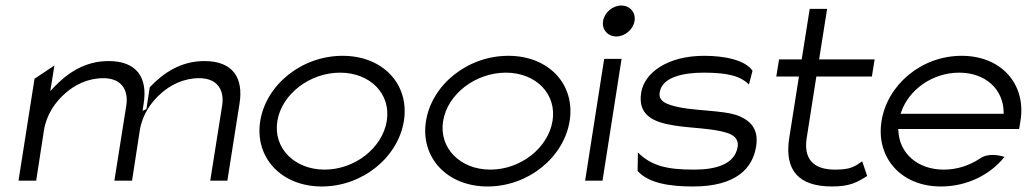

<svg xmlns="http://www.w3.org/2000/svg" viewBox="-20 -664 3717 695"><path d="M111 -10 139 -192C148 -249 180 -295 217 -327C250 -356 297 -381 354 -381C421 -381 446 -337 437 -281L394 -10H458L486 -192C495 -249 527 -295 564 -327C597 -356 644 -381 701 -381C768 -381 793 -337 784 -281L741 -10H803L847 -289C862 -382 823 -443 720 -443C634 -443 570 -399 522 -348L510 -269L496 -263L500 -289C515 -382 476 -443 373 -443C286 -443 222 -398 174 -347L162 -334L177 -427L105 -379L47 -10Z M1145 11C1293 11 1421 -95 1442 -226C1463 -357 1368 -462 1220 -462C1072 -462 943 -357 922 -226C901 -95 997 11 1145 11ZM1211 -401C1320 -401 1396 -324 1380 -226C1364 -128 1264 -50 1155 -50C1046 -50 968 -128 984 -226C1000 -324 1102 -401 1211 -401Z M1745 11C1893 11 2021 -95 2042 -226C2063 -357 1968 -462 1820 -462C1672 -462 1543 -357 1522 -226C1501 -95 1597 11 1745 11ZM1811 -401C1920 -401 1996 -324 1980 -226C1964 -128 1864 -50 1755 -50C1646 -50 1568 -128 1584 -226C1600 -324 1702 -401 1811 -401Z M2211 -532C2242 -532 2272 -557 2277 -588C2282 -619 2260 -644 2229 -644C2198 -644 2168 -619 2163 -588C2158 -557 2180 -532 2211 -532ZM2161 -10 2230 -451H2167L2098 -10Z M2419 -210C2478 -200 2560 -200 2612 -183C2633 -176 2655 -163 2650 -132C2640 -71 2575 -50 2492 -50C2395 -50 2339 -63 2289 -112L2288 -45C2329 0 2406 11 2489 11C2647 11 2705 -57 2717 -134C2727 -197 2697 -226 2655 -244C2596 -268 2482 -260 2410 -283C2387 -290 2363 -301 2368 -330C2377 -385 2453 -401 2527 -401C2614 -401 2660 -389 2691 -358L2704 -408C2678 -446 2605 -462 2529 -462C2394 -462 2312 -399 2301 -329C2288 -249 2342 -222 2419 -210Z M2872 -387 2836 -159C2821 -49 2869 11 2992 11C3058 11 3084 -5 3119 -27L3101 -80C3073 -61 3060 -50 3002 -50C2921 -50 2889 -92 2900 -164L2935 -387H3136L3146 -449H2945L2974 -632H2911L2882 -449H2800L2790 -387Z M3386 11C3480 11 3564 -31 3616 -96C3601 -101 3557 -112 3527 -90C3489 -65 3445 -50 3396 -50C3301 -50 3235 -110 3232 -191L3231 -197H3669L3674 -227C3695 -358 3606 -462 3461 -462C3315 -462 3192 -357 3171 -226C3150 -95 3240 11 3386 11ZM3242 -258C3270 -340 3356 -401 3452 -401C3548 -401 3612 -340 3613 -258V-252H3240Z"/></svg>

Font: Charger Pro
Style: LitExtObl
Weight: 300
Designer: Jasper
Foundry: Cannot Into Space Fonts
Version: Version 1.09